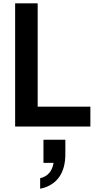

<svg xmlns="http://www.w3.org/2000/svg" viewBox="-20 -765 583 1161"><path d="M71.5 -745H207.8V-120H526.5V0H71.5ZM303.8 220H242.8V80H375.2V166.2Q375.2 253.8 336.8 307.1Q298.2 360.5 222.8 376.2V312.5Q257.2 304.5 277.6 280.9Q298 257.2 303.8 220Z"/></svg>

Font: Trafiko Sans Variable
Style: Regular
Weight: 400
Designer: Gumpita Rahayu / Trafiko
Foundry: Tokotype / Trafiko
Version: Version 0.001;FEAKit 1.0